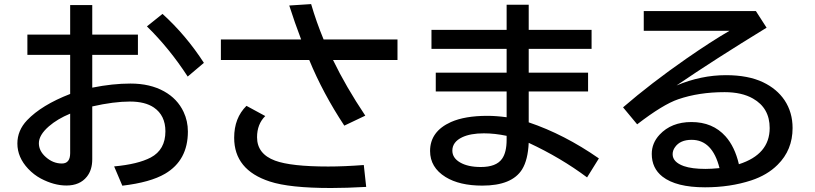

<svg xmlns="http://www.w3.org/2000/svg" viewBox="-20 -855 3980 938"><path d="M322.8 -830.1H430.7V-686H653.8V-586.9H430.7V-426.8Q530.3 -446.8 617.7 -446.8Q713.4 -446.8 781.7 -408.7Q846.7 -372.6 877 -308.1Q897.9 -263.7 897.9 -212.4Q897.9 -71.8 786.6 -6.3Q714.4 36.1 577.6 52.2L537.6 -42Q653.8 -52.7 716.3 -85.4Q788.1 -123.5 788.1 -213.4Q788.1 -291 731.9 -329.6Q689 -358.9 614.7 -358.9Q535.6 -358.9 430.7 -335V-77.1Q430.7 -24.4 404.3 8.3Q370.1 51.3 304.2 51.3Q244.1 51.3 179.2 17.1Q145.5 -1 117.7 -30.3Q64.9 -86.4 64.9 -153.8Q64.9 -217.8 112.3 -267.6Q183.1 -341.8 322.8 -396V-586.9H113.8V-686H322.8ZM322.8 -299.8Q260.3 -273.9 218.8 -237.8Q169.9 -195.3 169.9 -155.3Q169.9 -117.2 204.1 -87.4Q239.3 -56.2 282.2 -56.2Q322.8 -56.2 322.8 -106.9ZM897 -481Q807.6 -618.7 697.8 -726.1L773.9 -787.1Q888.7 -683.1 976.1 -547.9Z M1059.1 -662.1H1451.2Q1419.4 -745.6 1393.1 -828.1L1500 -835Q1525.4 -748 1561 -662.1H1921.9V-562H1606.9Q1669.9 -431.6 1764.6 -290L1662.1 -241.2Q1557.6 -399.4 1490.7 -562H1059.1ZM1769 58.1Q1671.9 63.5 1597.2 63.5Q1394 63.5 1297.9 31.7Q1124 -24.9 1124 -182.1Q1124 -278.8 1184.1 -337.9L1275.9 -288.1Q1235.8 -248.5 1235.8 -184.6Q1235.8 -103 1323.7 -70.3Q1401.4 -41.5 1583.5 -41.5Q1660.6 -41.5 1757.3 -48.8Z M2455.1 -832H2563V-709H2870.1V-616.2H2563V-500H2853V-408.2H2563V-257.3Q2736.8 -198.7 2905.8 -81.1L2848.1 11.7Q2720.2 -84 2563 -157.2Q2559.1 -73.7 2530.8 -27.8Q2481.4 51.8 2336.4 51.8Q2224.6 51.8 2156.7 9.8Q2081.1 -37.1 2081.1 -117.2Q2081.1 -212.9 2183.1 -258.8Q2251.5 -289.1 2360.8 -289.1Q2403.8 -289.1 2455.1 -282.2V-408.2H2108.9V-500H2455.1V-616.2H2087.9V-709H2455.1ZM2455.1 -191.4Q2397 -203.6 2343.8 -203.6Q2278.8 -203.6 2238.3 -184.6Q2189.9 -161.6 2189.9 -119.1Q2189.9 -83.5 2227.5 -61.5Q2265.6 -39.1 2329.1 -39.1Q2404.3 -39.1 2432.6 -79.1Q2455.1 -110.4 2455.1 -172.4Z M3125 -800.8H3672.9L3725.1 -719.7Q3471.2 -564.5 3285.2 -437.5Q3405.3 -487.8 3526.4 -487.8Q3635.3 -487.8 3708 -453.1Q3775.4 -420.9 3813 -365.2Q3852.1 -306.2 3852.1 -229.5Q3852.1 -122.1 3778.8 -49.8Q3728.5 0.5 3649.9 26.4Q3546.9 60.1 3424.3 60.1Q3283.2 60.1 3216.3 7.8Q3164.1 -33.2 3164.1 -103Q3164.1 -155.8 3202.1 -196.8Q3259.8 -258.8 3357.9 -258.8Q3461.9 -258.8 3524.4 -189Q3569.8 -138.2 3589.8 -52.7Q3740.2 -100.6 3740.2 -229.5Q3740.2 -327.1 3658.7 -373.5Q3604 -404.8 3520 -404.8Q3394.5 -404.8 3293.5 -370.1Q3218.8 -344.7 3092.8 -247.6L3023.9 -330.6Q3159.7 -447.8 3333 -568.4Q3452.6 -651.4 3543.9 -704.6H3125ZM3495.1 -33.7Q3460.4 -171.9 3358.9 -171.9Q3302.7 -171.9 3277.8 -136.2Q3266.1 -120.1 3266.1 -101.6Q3266.1 -63 3320.8 -43.5Q3360.4 -29.8 3426.8 -29.8Q3455.1 -29.8 3495.1 -33.7Z"/></svg>

Font: FORM UDPGothic
Style: Bold
Weight: 700
Foundry: Pronama LLC
Version: Version 1.051